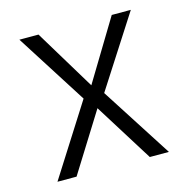

<svg xmlns="http://www.w3.org/2000/svg" viewBox="-86 -628 698 712"><g transform="rotate(-15 263.0 -272.5)"><path d="M122.6 -545.4 263.2 -313 403.8 -545.4H477.1L301.8 -272.9L477.1 0H403.8L263.2 -225.1L122.6 0H49.3L222.7 -272.9L49.3 -545.4Z"/></g></svg>

Font: Interop Light
Style: Regular
Weight: 300
Designer: Rasmus Andersson, Google, Jang Haemin
Foundry: jhaemin
Version: Version 1.007